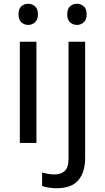

<svg xmlns="http://www.w3.org/2000/svg" viewBox="-20 -757 556 1017"><path d="M130 -737Q150 -737 165.5 -723.5Q181 -710 181 -681Q181 -653 165.5 -639Q150 -625 130 -625Q108 -625 93 -639Q78 -653 78 -681Q78 -710 93 -723.5Q108 -737 130 -737ZM173 -536V0H85V-536ZM336 -681Q336 -710 351 -723.5Q366 -737 388 -737Q408 -737 423.5 -723.5Q439 -710 439 -681Q439 -653 423.5 -639Q408 -625 388 -625Q366 -625 351 -639Q336 -653 336 -681ZM280 240Q255 240 236 236.5Q217 233 203 228V157Q218 161 234 164Q250 167 269 167Q301 167 322 149.5Q343 132 343 83V-536H431V80Q431 155 395 197.5Q359 240 280 240Z"/></svg>

Font: Go Noto Current
Style: Regular
Weight: 400
Designer: Monotype Design Team
Foundry: Monotype Imaging Inc.
Version: Version 2.007; ttfautohint (v1.8) -l 8 -r 50 -G 200 -x 14 -D